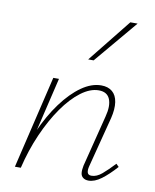

<svg xmlns="http://www.w3.org/2000/svg" viewBox="-81 -765 673 832"><g transform="rotate(10 256.0 -349.5)"><path d="M365 4Q351 4 341.5 -3Q332 -10 330.5 -23Q329 -36 333 -56L390 -282Q403 -331 391 -360Q379 -389 342 -389Q304 -389 263.5 -358.5Q223 -328 185.5 -274.5Q148 -221 117 -150.5Q86 -80 67 0H47Q69 -88 102.5 -163.5Q136 -239 177 -294.5Q218 -350 262 -381Q306 -412 349 -412Q379 -412 397.5 -396.5Q416 -381 420.5 -351Q425 -321 415 -280L358 -59Q353 -40 356.5 -29.5Q360 -19 374 -19Q397 -19 420 -38.5Q443 -58 472 -89L484 -77Q451 -40 421.5 -18Q392 4 365 4ZM41 0 138 -408H163L66 0ZM273 -513 425 -703H457L297 -513Z"/></g></svg>

Font: Ysabeau Office Thin
Style: Italic
Weight: 250
Italic angle: -12°
Designer: Christian Thalmann (Catharsis Fonts)
Version: Version 2.001;gftools[0.9.30]; featfreeze: tnum,lnum,ss02